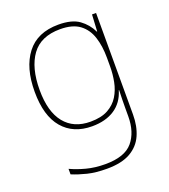

<svg xmlns="http://www.w3.org/2000/svg" viewBox="-141 -640 865 982"><g transform="rotate(-20 291.5 -149.0)"><path d="M290 -538Q363 -538 402.5 -509.5Q442 -481 463 -437H465L470 -528H492V25Q492 88 470.5 136.5Q449 185 401 212.5Q353 240 273 240Q212 240 167.5 229Q123 218 87 203V173Q123 190 170 202.5Q217 215 273 215Q379 215 422.5 163Q466 111 466 25V-17Q466 -46 466.5 -67Q467 -88 468 -117H466Q448 -55 399 -22.5Q350 10 276 10Q174 10 116.5 -57.5Q59 -125 59 -256Q59 -387 117 -462.5Q175 -538 290 -538ZM290 -513Q185 -513 135.5 -445Q86 -377 86 -256Q86 -138 135.5 -76.5Q185 -15 276 -15Q335 -15 372 -35.5Q409 -56 429.5 -89.5Q450 -123 458 -164Q466 -205 466 -246V-294Q466 -357 450 -406.5Q434 -456 396 -484.5Q358 -513 290 -513Z"/></g></svg>

Font: Noto Sans Cherokee Thin
Style: Regular
Weight: 100
Designer: Monotype Design Team
Foundry: Monotype Imaging Inc.
Version: Version 2.001; ttfautohint (v1.8.4.7-5d5b)